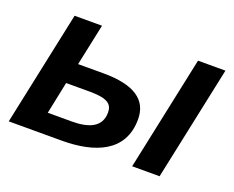

<svg xmlns="http://www.w3.org/2000/svg" viewBox="-91 -688 1028 842"><g transform="rotate(20 422.5 -267.0)"><path d="M590 0H718L831 -534H703ZM14 0H261C415 0 544 -50 544 -202C544 -292 477 -340 333 -340H214L255 -534H127ZM162 -94 193 -244H305C388 -244 410 -223 410 -185C410 -115 350 -94 274 -94Z"/></g></svg>

Font: Geist SemiBold
Style: Italic
Weight: 600
Italic angle: -12°
Designer: Basement.studio, Andrés Briganti, Mateo Zaragoza
Foundry: Basement.studio, Vercel, Andrés Briganti, Guido Ferreyra, Mateo Zaragoza
Version: Version 1.500